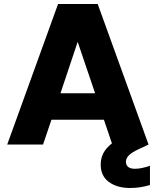

<svg xmlns="http://www.w3.org/2000/svg" viewBox="-20 -722 777 959"><path d="M654 121Q686 121 729 106V202Q681 217 630 217Q565 217 524 187Q483 157 483 100Q483 69 496 43.5Q509 18 539 -6L499 -124H237L195 0H16L270 -702H468L722 0L675 22Q638 39 623.5 54Q609 69 609 86Q609 103 620.5 112Q632 121 654 121ZM455 -256 368 -513 282 -256Z"/></svg>

Font: Fz Poppins
Style: Bold
Weight: 700
Designer: Ninad Kale (Devanagari), Jonny Pinhorn (Latin)
Foundry: Indian Type Foundry
Version: Vit hóa bi Vntype.Com & FontZin.Com